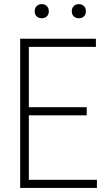

<svg xmlns="http://www.w3.org/2000/svg" viewBox="-20 -932 518 952"><path d="M80 0V-740H455.5V-699.5H123V-400.5H410V-360H123V-40.5H460.5V0ZM371 -841.5Q355.5 -841.5 345.8 -850.8Q336 -860 336 -876Q336 -892 345.8 -901.8Q355.5 -911.5 371 -911.5Q386.5 -911.5 396.2 -901.8Q406 -892 406 -876Q406 -860 396.2 -850.8Q386.5 -841.5 371 -841.5ZM187 -841.5Q171.5 -841.5 161.8 -850.8Q152 -860 152 -876Q152 -892 161.8 -901.8Q171.5 -911.5 187 -911.5Q202.5 -911.5 212.2 -901.8Q222 -892 222 -876Q222 -860 212.2 -850.8Q202.5 -841.5 187 -841.5Z"/></svg>

Font: Encode Sans Condensed ExtraLight
Style: Regular
Weight: 200
Width: 3
Designer: Multiple Designers
Foundry: Impallari Type
Version: Version 3.000; ttfautohint (v1.8.3) -l 8 -r 50 -G 200 -x 14 